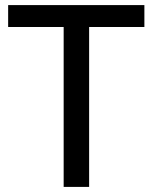

<svg xmlns="http://www.w3.org/2000/svg" viewBox="-20 -734 600 754"><path d="M330 0H230V-628H12V-714H547V-628H330Z"/></svg>

Font: Noto Sans Sundanese Medium
Style: Regular
Weight: 500
Version: Version 2.003